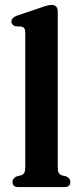

<svg xmlns="http://www.w3.org/2000/svg" viewBox="-20 -763 328 783"><path d="M215.5 -716V-81Q215.5 -65 219.5 -58Q223.5 -51 232 -48L250.5 -43.5Q267 -35.5 267 -21Q267 0 242 0H55.5Q31 0 31 -21Q31 -35.5 47.5 -43.5L66 -48Q75 -51 79 -58Q83 -65 83 -81V-629Q83 -641.5 79.2 -647Q75.5 -652.5 67.5 -654.5L42.5 -656Q26.5 -661.5 26.5 -675Q26.5 -690.5 48.5 -699L146.5 -732Q176.5 -743 189.5 -743Q215.5 -743 215.5 -716Z"/></svg>

Font: Fraunces 72pt Soft SemiBold
Style: Regular
Weight: 600
Version: Version 1.000;[b76b70a41]